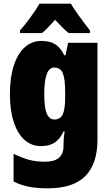

<svg xmlns="http://www.w3.org/2000/svg" viewBox="-20 -786 602 1046"><path d="M330 -485H337L351 -553H511V-25Q511 106 445 173Q379 240 240 240Q182 240 138 231.5Q94 223 54 203V52Q102 75 139.5 85Q177 95 226 95Q326 95 326 10V2Q326 -36 332 -70H326Q308 -30 279 -10Q250 10 203 10Q152 10 114 -23.5Q76 -57 55 -121Q34 -185 34 -274Q34 -365 55.5 -430Q77 -495 115.5 -529Q154 -563 206 -563Q253 -563 282 -544Q311 -525 330 -485ZM221 -272Q221 -201 234.5 -168Q248 -135 276 -135Q309 -135 322 -163.5Q335 -192 335 -256V-282Q335 -355 322.5 -386.5Q310 -418 275 -418Q221 -418 221 -272ZM470 -620V-606H354Q336 -619 300 -657L280 -678L255 -651Q227 -619 208 -606H89V-620Q114 -648 146.5 -692.5Q179 -737 195 -766H366Q392 -721 470 -620Z"/></svg>

Font: Noto Sans Display Black Narrow
Style: Regular
Weight: 900
Width: 4
Designer: Monotype Design team
Foundry: Monotype Imaging Inc.
Version: Version 1.000